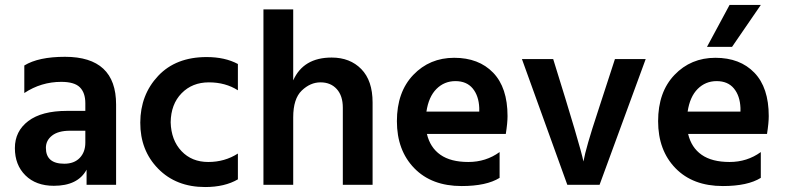

<svg xmlns="http://www.w3.org/2000/svg" viewBox="-20 -745 3164 774"><path d="M197 4Q125 4 82.5 -38Q40 -80 40 -148Q40 -216 94 -257Q148 -298 250 -298H324V-329Q324 -371 302 -393Q280 -415 227 -415Q146 -415 78 -370V-481Q135 -516 242 -516Q448 -516 448 -324V0H329V-61Q294 4 197 4ZM239 -85Q279 -85 301.5 -108.5Q324 -132 324 -170V-218H262Q215 -218 190 -198.5Q165 -179 165 -149Q165 -85 239 -85Z M807 9Q690 9 617.5 -65Q545 -139 545.5 -251Q546 -363 617.5 -439Q689 -515 813 -515Q887 -515 939 -487V-381Q889 -413 822 -413Q755 -413 712 -369Q669 -325 668 -252Q670 -180 711.5 -136Q753 -92 819.5 -92Q886 -92 939 -126V-22Q886 9 807 9Z M1482 0H1362V-311Q1362 -359 1337.5 -386Q1313 -413 1272 -413Q1231 -413 1196.5 -380Q1162 -347 1162 -272V0H1042V-707H1162V-421Q1203 -513 1317 -513Q1391 -513 1436.5 -466.5Q1482 -420 1482 -332Z M1699 -295H1912V-310Q1910 -359 1885.5 -388.5Q1861 -418 1816 -418Q1771 -418 1739.5 -386.5Q1708 -355 1699 -295ZM1841 5Q1720 5 1650 -67Q1580 -139 1580 -256.5Q1580 -374 1646 -443Q1712 -512 1811 -512Q1910 -512 1968 -452Q2026 -392 2026 -277Q2026 -249 2019 -205H1701Q1714 -150 1755.5 -121Q1797 -92 1868 -92Q1939 -92 1994 -132V-28Q1941 5 1841 5Z M2397 0H2267L2084 -507H2210Q2321 -151 2332 -94Q2342 -150 2389 -292L2459 -507H2583Z M2931 -556H2830L2921 -725H3047ZM2752 -295H2965V-310Q2963 -359 2938.5 -388.5Q2914 -418 2869 -418Q2824 -418 2792.5 -386.5Q2761 -355 2752 -295ZM2894 5Q2773 5 2703 -67Q2633 -139 2633 -256.5Q2633 -374 2699 -443Q2765 -512 2864 -512Q2963 -512 3021 -452Q3079 -392 3079 -277Q3079 -249 3072 -205H2754Q2767 -150 2808.5 -121Q2850 -92 2921 -92Q2992 -92 3047 -132V-28Q2994 5 2894 5Z"/></svg>

Font: Hind Guntur SemiBold
Style: Regular
Weight: 600
Designer: Manushi Parikh, Hitesh Malaviya
Foundry: Indian Type Foundry
Version: Version 1.000;PS 1.0;hotconv 1.0.86;makeotf.lib2.5.63406; tt